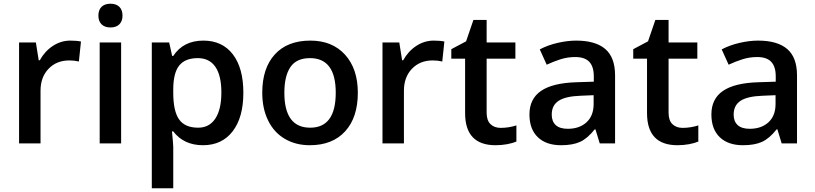

<svg xmlns="http://www.w3.org/2000/svg" viewBox="-20 -767 4361 1027"><path d="M356 -549.8Q390.6 -549.8 413.1 -544.9L401.9 -438Q377.4 -443.8 351.1 -443.8Q282.2 -443.8 239.5 -398.9Q196.8 -354 196.8 -282.2V0H82V-540H171.9L187 -444.8H192.9Q219.7 -493.2 262.9 -521.5Q306.2 -549.8 356 -549.8Z M627.9 0H513.2V-540H627.9ZM506.3 -683.1Q506.3 -713.9 523.2 -730.5Q540 -747.1 571.3 -747.1Q601.6 -747.1 618.4 -730.5Q635.3 -713.9 635.3 -683.1Q635.3 -653.8 618.4 -637Q601.6 -620.1 571.3 -620.1Q540 -620.1 523.2 -637Q506.3 -653.8 506.3 -683.1Z M1065.9 9.8Q963.4 9.8 906.7 -64H899.9Q906.7 4.4 906.7 19V240.2H792V-540H884.8Q888.7 -524.9 900.9 -467.8H906.7Q960.4 -549.8 1067.9 -549.8Q1168.9 -549.8 1225.3 -476.6Q1281.7 -403.3 1281.7 -271Q1281.7 -138.7 1224.4 -64.5Q1167 9.8 1065.9 9.8ZM1038.1 -456.1Q969.7 -456.1 938.2 -416Q906.7 -376 906.7 -288.1V-271Q906.7 -172.4 938 -128.2Q969.2 -84 1040 -84Q1099.6 -84 1131.8 -132.8Q1164.1 -181.6 1164.1 -272Q1164.1 -362.8 1132.1 -409.4Q1100.1 -456.1 1038.1 -456.1Z M1894 -271Q1894 -138.7 1826.2 -64.5Q1758.3 9.8 1637.2 9.8Q1561.5 9.8 1503.4 -24.4Q1445.3 -58.6 1414.1 -122.6Q1382.8 -186.5 1382.8 -271Q1382.8 -402.3 1450.2 -476.1Q1517.6 -549.8 1640.1 -549.8Q1757.3 -549.8 1825.7 -474.4Q1894 -398.9 1894 -271ZM1501 -271Q1501 -84 1639.2 -84Q1775.9 -84 1775.9 -271Q1775.9 -456.1 1638.2 -456.1Q1565.9 -456.1 1533.4 -408.2Q1501 -360.4 1501 -271Z M2299.8 -549.8Q2334.5 -549.8 2356.9 -544.9L2345.7 -438Q2321.3 -443.8 2294.9 -443.8Q2226.1 -443.8 2183.3 -398.9Q2140.6 -354 2140.6 -282.2V0H2025.9V-540H2115.7L2130.9 -444.8H2136.7Q2163.6 -493.2 2206.8 -521.5Q2250 -549.8 2299.8 -549.8Z M2658.2 -83Q2700.2 -83 2742.2 -96.2V-9.8Q2723.1 -1.5 2693.1 4.2Q2663.1 9.8 2630.9 9.8Q2467.8 9.8 2467.8 -162.1V-453.1H2394V-503.9L2473.1 -545.9L2512.2 -660.2H2583V-540H2736.8V-453.1H2583V-164.1Q2583 -122.6 2603.8 -102.8Q2624.5 -83 2658.2 -83Z M3188 0 3165 -75.2H3161.1Q3122.1 -25.9 3082.5 -8.1Q3043 9.8 2981 9.8Q2901.4 9.8 2856.7 -33.2Q2812 -76.2 2812 -154.8Q2812 -238.3 2874 -280.8Q2936 -323.2 3063 -327.1L3156.2 -330.1V-358.9Q3156.2 -410.6 3132.1 -436.3Q3107.9 -461.9 3057.1 -461.9Q3015.6 -461.9 2977.5 -449.7Q2939.5 -437.5 2904.3 -420.9L2867.2 -502.9Q2911.1 -525.9 2963.4 -537.8Q3015.6 -549.8 3062 -549.8Q3165 -549.8 3217.5 -504.9Q3270 -460 3270 -363.8V0ZM3017.1 -78.1Q3079.6 -78.1 3117.4 -113Q3155.3 -147.9 3155.3 -210.9V-257.8L3085.9 -254.9Q3004.9 -252 2968 -227.8Q2931.2 -203.6 2931.2 -153.8Q2931.2 -117.7 2952.6 -97.9Q2974.1 -78.1 3017.1 -78.1Z M3631.3 -83Q3673.3 -83 3715.3 -96.2V-9.8Q3696.3 -1.5 3666.3 4.2Q3636.2 9.8 3604 9.8Q3440.9 9.8 3440.9 -162.1V-453.1H3367.2V-503.9L3446.3 -545.9L3485.4 -660.2H3556.2V-540H3710V-453.1H3556.2V-164.1Q3556.2 -122.6 3576.9 -102.8Q3597.7 -83 3631.3 -83Z M4161.1 0 4138.2 -75.2H4134.3Q4095.2 -25.9 4055.7 -8.1Q4016.1 9.8 3954.1 9.8Q3874.5 9.8 3829.8 -33.2Q3785.2 -76.2 3785.2 -154.8Q3785.2 -238.3 3847.2 -280.8Q3909.2 -323.2 4036.1 -327.1L4129.4 -330.1V-358.9Q4129.4 -410.6 4105.2 -436.3Q4081.1 -461.9 4030.3 -461.9Q3988.8 -461.9 3950.7 -449.7Q3912.6 -437.5 3877.4 -420.9L3840.3 -502.9Q3884.3 -525.9 3936.5 -537.8Q3988.8 -549.8 4035.2 -549.8Q4138.2 -549.8 4190.7 -504.9Q4243.2 -460 4243.2 -363.8V0ZM3990.2 -78.1Q4052.7 -78.1 4090.6 -113Q4128.4 -147.9 4128.4 -210.9V-257.8L4059.1 -254.9Q3978 -252 3941.2 -227.8Q3904.3 -203.6 3904.3 -153.8Q3904.3 -117.7 3925.8 -97.9Q3947.3 -78.1 3990.2 -78.1Z"/></svg>

Font: TypoPRO Open Sans
Style: Regular
Weight: 600
Foundry: Ascender Corporation
Version: Version 1.10